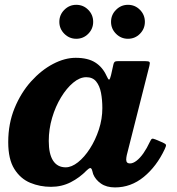

<svg xmlns="http://www.w3.org/2000/svg" viewBox="-20 -780 755 817"><path d="M524.5 -615Q554.5 -615 575.5 -636.2Q596.5 -657.5 596.5 -687Q596.5 -717 575.5 -738.2Q554.5 -759.5 524.5 -759.5Q495 -759.5 473.8 -738.2Q452.5 -717 452.5 -687Q452.5 -657.5 473.8 -636.2Q495 -615 524.5 -615ZM304.5 -615Q334.5 -615 355.5 -636.2Q376.5 -657.5 376.5 -687Q376.5 -717 355.5 -738.2Q334.5 -759.5 304.5 -759.5Q275 -759.5 253.8 -738.2Q232.5 -717 232.5 -687Q232.5 -657.5 253.8 -636.2Q275 -615 304.5 -615ZM415.5 -320Q415.5 -274 400.8 -229Q386 -184 362.5 -147.5Q339 -111 311.8 -89.5Q284.5 -68 259.5 -68Q224.5 -68 206 -96.2Q187.5 -124.5 187.5 -180Q187.5 -230.5 201.8 -278.8Q216 -327 239.8 -366Q263.5 -405 291.5 -428.2Q319.5 -451.5 347 -451.5Q374.5 -451.5 389.2 -433.2Q404 -415 409.8 -385Q415.5 -355 415.5 -320ZM681 -145.5Q687.5 -159 686.2 -163.5Q685 -168 672.5 -173.5L642 -186.5Q631 -191 627 -189.5Q623 -188 617.5 -176Q605 -149 590.5 -128.2Q576 -107.5 561 -96Q546 -84.5 533 -84.5Q517 -84.5 517 -101Q517 -105 517.8 -110.5Q518.5 -116 519.5 -120L615.5 -499Q619 -512 616.2 -516Q613.5 -520 596 -520H484Q472 -520 468 -516.8Q464 -513.5 462.5 -505.5L452.5 -460.5Q448 -441.5 444.2 -441.2Q440.5 -441 433.5 -457Q416.5 -494.5 385.2 -514.2Q354 -534 302 -534Q255.5 -534 205.5 -507.8Q155.5 -481.5 112.2 -433.5Q69 -385.5 42 -319.8Q15 -254 15 -175Q15 -102.5 41 -61Q67 -19.5 108.5 -2.2Q150 15 197 15Q242.5 15 280.8 -4.5Q319 -24 349 -55Q358 -63.5 362.5 -64.8Q367 -66 370.5 -59.5Q371.5 -56.5 373 -51.8Q374.5 -47 376.5 -39Q386 -15.5 409.5 1Q433 17.5 469.5 17.5Q537 17.5 591.8 -27.2Q646.5 -72 681 -145.5Z"/></svg>

Font: Besley
Style: Bold Italic
Weight: 700
Italic angle: -13°
Designer: Owen Earl
Foundry: indestructible type*
Version: Version 2.001